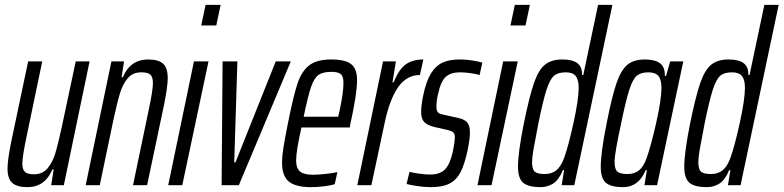

<svg xmlns="http://www.w3.org/2000/svg" viewBox="-20 -763 3228 791"><path d="M11 -69Q11 -103 26 -178L96 -510H154L90 -203Q82 -165 77 -135Q72 -105 72 -90Q72 -64 83 -54.5Q94 -45 120 -45Q155 -45 175.5 -69Q196 -93 207.5 -130.5Q219 -168 235 -242L292 -510H349L243 0H191L201 -65H196Q165 8 93 8Q50 8 30.5 -9.5Q11 -27 11 -69Z M439 -510H491L481 -445H486Q517 -518 590 -518Q633 -518 652 -500.5Q671 -483 671 -441Q671 -407 656 -332L586 0H528L592 -307Q610 -391 610 -420Q610 -446 599.5 -455.5Q589 -465 562 -465Q527 -465 506.5 -441Q486 -417 474.5 -379.5Q463 -342 447 -268L391 0H333Z M809 -658 827 -743H889L871 -658ZM673 0 779 -510H839L731 0Z M893 0 897 -510H958L945 -94H950L1116 -510H1178L964 0Z M1142 -92Q1142 -119 1147.5 -154Q1153 -189 1166 -254Q1188 -365 1205 -417Q1222 -469 1253.5 -493.5Q1285 -518 1344 -518Q1402 -518 1426.5 -499Q1451 -480 1451 -433Q1451 -377 1424 -255L1421 -238H1222Q1200 -141 1200 -102Q1200 -69 1216.5 -56Q1233 -43 1270 -43Q1290 -43 1321.5 -46.5Q1353 -50 1370 -54L1359 -4Q1343 1 1315 4.5Q1287 8 1261 8Q1198 8 1170 -15Q1142 -38 1142 -92ZM1373 -282 1379 -307Q1395 -381 1395 -422Q1395 -449 1383.5 -458Q1372 -467 1346 -467Q1311 -467 1293 -455Q1275 -443 1262 -406Q1249 -369 1231 -282Z M1558 -510H1611L1597 -424H1602Q1624 -479 1652.5 -498.5Q1681 -518 1724 -518L1710 -454Q1655 -454 1620 -403.5Q1585 -353 1565 -258L1510 0H1452Z M1655 -5 1667 -55Q1677 -52 1704 -48Q1731 -44 1752 -44Q1794 -44 1814.5 -66.5Q1835 -89 1846 -140Q1854 -184 1854 -195Q1854 -212 1847.5 -217.5Q1841 -223 1826 -227L1769 -240Q1740 -247 1727.5 -260.5Q1715 -274 1715 -301Q1715 -330 1724 -372Q1736 -429 1755.5 -460.5Q1775 -492 1803 -505Q1831 -518 1875 -518Q1900 -518 1925.5 -514Q1951 -510 1967 -505L1956 -454Q1943 -458 1919.5 -461.5Q1896 -465 1874 -465Q1837 -465 1816.5 -446.5Q1796 -428 1785 -377Q1778 -348 1778 -324Q1778 -307 1784 -300.5Q1790 -294 1805 -291L1868 -277Q1892 -272 1904 -259.5Q1916 -247 1916 -218Q1916 -189 1906 -142Q1894 -86 1877.5 -54Q1861 -22 1832.5 -7Q1804 8 1755 8Q1728 8 1698.5 3.5Q1669 -1 1655 -5Z M2083 -658 2101 -743H2163L2145 -658ZM1947 0 2053 -510H2113L2005 0Z M2114 -76Q2114 -134 2138 -254Q2161 -366 2179.5 -420Q2198 -474 2224.5 -496Q2251 -518 2297 -518Q2339 -518 2359 -502.5Q2379 -487 2378 -454H2383L2444 -743H2503L2346 0H2294L2304 -62H2299Q2282 -21 2258.5 -6.5Q2235 8 2207 8Q2157 8 2135.5 -10Q2114 -28 2114 -76ZM2304 -112Q2322 -162 2343 -258Q2364 -354 2364 -401Q2364 -435 2351.5 -450Q2339 -465 2311 -465Q2279 -465 2262.5 -451Q2246 -437 2232 -394.5Q2218 -352 2198 -255L2193 -228Q2184 -183 2178 -148.5Q2172 -114 2172 -96Q2172 -65 2183.5 -55.5Q2195 -46 2224 -46Q2253 -46 2272 -61.5Q2291 -77 2304 -112Z M2455 -76Q2455 -134 2479 -254Q2501 -365 2519.5 -419.5Q2538 -474 2564.5 -496Q2591 -518 2637 -518Q2678 -518 2699 -502.5Q2720 -487 2719 -450H2724L2741 -510H2795L2687 0H2635L2645 -62H2640Q2611 8 2547 8Q2497 8 2476 -10Q2455 -28 2455 -76ZM2644 -112Q2662 -162 2683.5 -257.5Q2705 -353 2705 -401Q2705 -435 2692.5 -450Q2680 -465 2651 -465Q2620 -465 2603.5 -451Q2587 -437 2573 -394.5Q2559 -352 2539 -255Q2527 -200 2519.5 -158Q2512 -116 2512 -96Q2512 -65 2524 -55.5Q2536 -46 2565 -46Q2594 -46 2613 -61.5Q2632 -77 2644 -112Z M2799 -76Q2799 -134 2823 -254Q2846 -366 2864.5 -420Q2883 -474 2909.5 -496Q2936 -518 2982 -518Q3024 -518 3044 -502.5Q3064 -487 3063 -454H3068L3129 -743H3188L3031 0H2979L2989 -62H2984Q2967 -21 2943.5 -6.5Q2920 8 2892 8Q2842 8 2820.5 -10Q2799 -28 2799 -76ZM2989 -112Q3007 -162 3028 -258Q3049 -354 3049 -401Q3049 -435 3036.5 -450Q3024 -465 2996 -465Q2964 -465 2947.5 -451Q2931 -437 2917 -394.5Q2903 -352 2883 -255L2878 -228Q2869 -183 2863 -148.5Q2857 -114 2857 -96Q2857 -65 2868.5 -55.5Q2880 -46 2909 -46Q2938 -46 2957 -61.5Q2976 -77 2989 -112Z"/></svg>

Font: Saira Ultra Condensed
Style: Italic
Weight: 400
Width: 1
Italic angle: -12°
Designer: Hector Gatti with collaboration of the Omnibus-Type team
Foundry: Omnibus-Type
Version: Version 1.001; ttfautohint (v1.8)